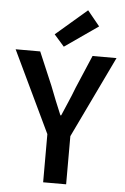

<svg xmlns="http://www.w3.org/2000/svg" viewBox="-63 -923 627 965"><g transform="rotate(5 250.5 -440.5)"><path d="M192 0V-243L-4 -654H120L191 -487Q205 -450 219 -415.5Q233 -381 249 -343H253Q269 -381 284 -415.5Q299 -450 313 -487L384 -654H505L308 -243V0ZM236 -688 185 -746 342 -881 404 -805Z"/></g></svg>

Font: TT Toshiba Sans Medium
Style: Regular
Weight: 500
Designer: Paul D. Hunt
Foundry: Toshiba Corporation
Version: Version 2.020;PS 2.000;hotconv 1.0.86;makeotf.lib2.5.63406